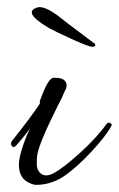

<svg xmlns="http://www.w3.org/2000/svg" viewBox="-20 -495 333 538"><path d="M166 -6Q127 23 81 23Q72 23 57 15Q33 1 33 -33Q33 -67 65 -138Q60 -127 26 -88Q17 -78 12 -88Q11 -90 11 -93.5Q11 -97 15 -102Q64 -163 92 -205Q90 -210 94 -218Q114 -274 129 -277Q132 -277 136 -277Q161 -277 166 -261Q168 -252 163.5 -243.5Q159 -235 157 -230Q155 -225 154 -222Q149 -212 144 -203Q87 -89 84 -58Q83 -49 83 -35Q83 -21 91 -12Q105 4 131 -10Q157 -24 203.5 -66Q250 -108 279 -148Q283 -153 288 -150.5Q293 -148 293 -145.5Q293 -143 291 -140Q276 -113 237 -71Q198 -29 166 -6ZM118 -416Q69 -445 69 -460Q69 -469 84 -474Q87 -475 91 -475Q109 -475 141 -452Q154 -441 242 -375Q247 -373 247 -368.5Q247 -364 238 -364Q229 -364 183.5 -384.5Q138 -405 118 -416Z"/></svg>

Font: Allura
Style: Regular
Weight: 400
Designer: Robert E. Leuschke
Foundry: Robert E. Leuschke
Version: Version 1.004